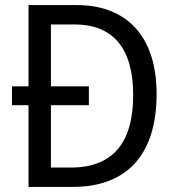

<svg xmlns="http://www.w3.org/2000/svg" viewBox="-20 -800 692 754"><path d="M282 -780H92V-461H27V-387H92V-66H266C476 -66 595 -190 595 -431C595 -659 476 -780 282 -780ZM273 -704C420 -704 503 -615 503 -427C503 -239 423 -142 258 -142H180V-387H329V-461H180V-704Z"/></svg>

Font: Noto Sans Malayalam UI SemiCondensed
Style: Regular
Weight: 400
Width: 4
Designer: Jelle Bosma - Monotype Design Team
Foundry: Monotype Imaging Inc.
Version: Version 2.104